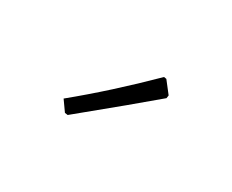

<svg xmlns="http://www.w3.org/2000/svg" viewBox="-43 -798 475 393"><g transform="rotate(30 195.0 -601.0)"><path d="M260 -684 266 -683 287 -656 286 -649Q238 -608 128 -518L121 -519L104 -543Q181 -606 260 -684Z"/></g></svg>

Font: Alegreya Sans SC Light
Style: Regular
Weight: 300
Designer: Juan Pablo del Peral
Foundry: Huerta Tipografica
Version: Version 2.007